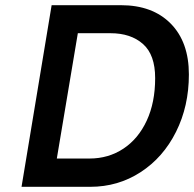

<svg xmlns="http://www.w3.org/2000/svg" viewBox="-20 -721 748 740"><path d="M179 -701H446Q568 -701 638 -630Q708 -559 708 -434Q708 -312 658.5 -213Q609 -114 522 -57.5Q435 -1 328 -1H63ZM325 -110Q398 -110 455.5 -148Q513 -186 545.5 -256Q578 -326 578 -420Q578 -510 531 -551.5Q484 -593 406 -593H280L199 -110Z"/></svg>

Font: Be Vietnam SemiBold
Style: Italic
Weight: 600
Italic angle: -9.556°
Designer: Gabriel Lam
Foundry: TypeRant
Version: Version 3.000